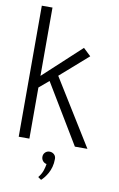

<svg xmlns="http://www.w3.org/2000/svg" viewBox="-98 -753 624 1010"><g transform="rotate(10 213.5 -248.5)"><path d="M179 191 196 203Q203 197 212 186Q221 175 229.5 160Q238 145 243.5 125.5Q249 106 249 82Q249 67 239 58Q229 49 215 49Q201 49 191.5 58.5Q182 68 182 82Q182 95 190 104.5Q198 114 210 116Q208 132 201.5 151.5Q195 171 179 191ZM190 -352 338 -482 298 -520 98 -335V-700H41V0H98V-273L150 -317L341 0H408Z"/></g></svg>

Font: Advent Pro
Style: Regular
Weight: 400
Designer: VivaRado, Andreas Kalpakidis
Foundry: VivaRado, Andreas Kalpakidis
Version: Version 3.000